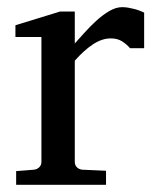

<svg xmlns="http://www.w3.org/2000/svg" viewBox="-20 -514 431 534"><path d="M341.8 -379.9Q332 -391.1 319.3 -399.2Q306.6 -407.2 288.1 -407.2Q263.7 -407.2 238.8 -390.9Q213.9 -374.5 188 -345.2V-64Q188 -54.7 193.8 -48.8Q199.7 -43 209 -42L274.9 -39.1V0H24.9V-38.1L74.2 -42Q83 -43 89.1 -48.8Q95.2 -54.7 95.2 -64V-411.1H22.9V-443.8L147 -481.9H188V-393.1Q198.7 -404.8 214.1 -422.1Q229.5 -439.5 247.1 -455.6Q264.6 -471.7 283.4 -482.9Q302.2 -494.1 319.8 -494.1Q327.6 -494.1 336.4 -492.7Q345.2 -491.2 353.5 -489Q361.8 -486.8 368.9 -484.1Q376 -481.4 380.9 -479V-379.9Z"/></svg>

Font: Charis SIL APac
Style: Regular
Weight: 400
Foundry: SIL International
Version: Version 5.000